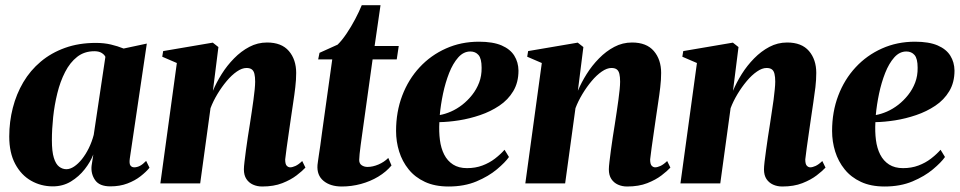

<svg xmlns="http://www.w3.org/2000/svg" viewBox="-20 -684 3580 716"><path d="M464 -92.5Q461.5 -73.5 466.5 -66.8Q471.5 -60 480.5 -60Q491 -60 501.8 -65.5Q512.5 -71 525 -84L537.5 -58.5Q525 -43 504.2 -26.8Q483.5 -10.5 455.2 0.2Q427 11 391.5 11Q351 11 334.8 -12.2Q318.5 -35.5 321.5 -65.5L328 -108Q317.5 -80.5 296 -53Q274.5 -25.5 244.5 -7.2Q214.5 11 177 11Q133 11 96 -10Q59 -31 36.8 -72.5Q14.5 -114 14.5 -175Q14.5 -230 27.8 -281.8Q41 -333.5 67 -377.5Q93 -421.5 132 -454.2Q171 -487 222.5 -505.5Q274 -524 337.5 -524Q368 -524 393.5 -518Q419 -512 441 -503L527.5 -521.5ZM373 -472Q369.5 -480 359.2 -486.5Q349 -493 332 -493Q294.5 -493 267.8 -472Q241 -451 222.8 -415.5Q204.5 -380 193.8 -336.2Q183 -292.5 178.2 -247Q173.5 -201.5 173.5 -161.5Q173.5 -119 180.8 -95.5Q188 -72 200.5 -62.5Q213 -53 227.5 -53Q241.5 -53 256.5 -63Q271.5 -73 285.5 -90.5Q299.5 -108 311 -131.2Q322.5 -154.5 329.5 -181Z M774 -345.5Q787 -376.5 806.8 -408Q826.5 -439.5 852.8 -466.2Q879 -493 909.8 -509.2Q940.5 -525.5 976 -525.5Q1030 -525.5 1057.2 -493.8Q1084.5 -462 1084.5 -412Q1084.5 -386.5 1081.2 -358.8Q1078 -331 1073.5 -302Q1069 -273 1065 -244.5Q1061.5 -218.5 1057 -189Q1052.5 -159.5 1049 -133Q1045.5 -106.5 1043.5 -89.5Q1043.5 -72 1049.2 -66Q1055 -60 1062 -60Q1070.5 -60 1082 -65.2Q1093.5 -70.5 1107 -83.5L1119 -59Q1107.5 -46.5 1086 -30Q1064.5 -13.5 1032.8 -1Q1001 11.5 957.5 11.5Q939 11.5 923.5 4.5Q908 -2.5 898.8 -16.5Q889.5 -30.5 889.5 -52.5Q889.5 -62 891.8 -81Q894 -100 897.2 -124Q900.5 -148 904.2 -173Q908 -198 911.5 -219Q915 -243.5 918.8 -267Q922.5 -290.5 925.2 -311.8Q928 -333 929.8 -350.5Q931.5 -368 931.5 -379.5Q931.5 -397 928.8 -408.5Q926 -420 919 -425.2Q912 -430.5 899 -430.5Q882.5 -430.5 863.2 -417.2Q844 -404 825.5 -382Q807 -360 791 -333.5Q775 -307 765 -280.5L726.5 0H578L639.5 -449L585 -472.5L588.5 -493.5L773.5 -525L794.5 -508.5Z M1331 -186.5Q1327.5 -162.5 1325 -143Q1322.5 -123.5 1321 -109.5Q1319.5 -95.5 1319.5 -87.5Q1319.5 -74 1328.8 -67.8Q1338 -61.5 1350.5 -61.5Q1370 -61.5 1391.2 -70.5Q1412.5 -79.5 1428 -95L1440 -67Q1420 -43 1390.5 -25.2Q1361 -7.5 1326 2Q1291 11.5 1254.5 11.5Q1212 11.5 1186.5 -9.5Q1161 -30.5 1164 -69Q1164.5 -73.5 1165.8 -82.8Q1167 -92 1169.2 -106.5Q1171.5 -121 1174.5 -141.8Q1177.5 -162.5 1181 -190.5L1219 -462.5H1166.5L1171.5 -487L1239 -517.5Q1255 -533 1272.2 -558.5Q1289.5 -584 1304.5 -612.5Q1319.5 -641 1329 -664.5H1399L1377 -512.5H1467L1459.5 -462.5H1369.5Z M1878 -98.5Q1864 -78.5 1833 -52.5Q1802 -26.5 1756.8 -7.5Q1711.5 11.5 1653 11.5Q1601.5 11.5 1564.5 -5.8Q1527.5 -23 1503.8 -52.5Q1480 -82 1468.5 -119Q1457 -156 1457 -195.5Q1457 -267 1480 -327.5Q1503 -388 1544.8 -433Q1586.5 -478 1643 -503.2Q1699.5 -528.5 1766 -528.5Q1818.5 -528.5 1850.8 -514.5Q1883 -500.5 1898 -476.2Q1913 -452 1913.5 -421Q1913.5 -376.5 1894 -344Q1874.5 -311.5 1842 -289.8Q1809.5 -268 1770.5 -254.8Q1731.5 -241.5 1691.8 -235.2Q1652 -229 1618.5 -228.5Q1616.5 -193 1620.5 -162Q1624.5 -131 1636.5 -107.5Q1648.5 -84 1669.5 -70.5Q1690.5 -57 1721.5 -57Q1753 -57 1779 -66.8Q1805 -76.5 1825.8 -92.5Q1846.5 -108.5 1861.5 -125.5ZM1734 -492Q1708.5 -492 1688.8 -469.8Q1669 -447.5 1655 -412Q1641 -376.5 1632.2 -335Q1623.5 -293.5 1620 -255Q1640 -258.5 1661.8 -268Q1683.5 -277.5 1703.8 -293.2Q1724 -309 1740.5 -329.8Q1757 -350.5 1766.8 -376Q1776.5 -401.5 1776 -431.5Q1776 -465.5 1764.5 -478.8Q1753 -492 1734 -492Z M2135 -345.5Q2148 -376.5 2167.8 -408Q2187.5 -439.5 2213.8 -466.2Q2240 -493 2270.8 -509.2Q2301.5 -525.5 2337 -525.5Q2391 -525.5 2418.2 -493.8Q2445.5 -462 2445.5 -412Q2445.5 -386.5 2442.2 -358.8Q2439 -331 2434.5 -302Q2430 -273 2426 -244.5Q2422.5 -218.5 2418 -189Q2413.5 -159.5 2410 -133Q2406.5 -106.5 2404.5 -89.5Q2404.5 -72 2410.2 -66Q2416 -60 2423 -60Q2431.5 -60 2443 -65.2Q2454.5 -70.5 2468 -83.5L2480 -59Q2468.5 -46.5 2447 -30Q2425.5 -13.5 2393.8 -1Q2362 11.5 2318.5 11.5Q2300 11.5 2284.5 4.5Q2269 -2.5 2259.8 -16.5Q2250.5 -30.5 2250.5 -52.5Q2250.5 -62 2252.8 -81Q2255 -100 2258.2 -124Q2261.5 -148 2265.2 -173Q2269 -198 2272.5 -219Q2276 -243.5 2279.8 -267Q2283.5 -290.5 2286.2 -311.8Q2289 -333 2290.8 -350.5Q2292.5 -368 2292.5 -379.5Q2292.5 -397 2289.8 -408.5Q2287 -420 2280 -425.2Q2273 -430.5 2260 -430.5Q2243.5 -430.5 2224.2 -417.2Q2205 -404 2186.5 -382Q2168 -360 2152 -333.5Q2136 -307 2126 -280.5L2087.5 0H1939L2000.5 -449L1946 -472.5L1949.5 -493.5L2134.5 -525L2155.5 -508.5Z M2713.5 -345.5Q2726.5 -376.5 2746.2 -408Q2766 -439.5 2792.2 -466.2Q2818.5 -493 2849.2 -509.2Q2880 -525.5 2915.5 -525.5Q2969.5 -525.5 2996.8 -493.8Q3024 -462 3024 -412Q3024 -386.5 3020.8 -358.8Q3017.5 -331 3013 -302Q3008.5 -273 3004.5 -244.5Q3001 -218.5 2996.5 -189Q2992 -159.5 2988.5 -133Q2985 -106.5 2983 -89.5Q2983 -72 2988.8 -66Q2994.5 -60 3001.5 -60Q3010 -60 3021.5 -65.2Q3033 -70.5 3046.5 -83.5L3058.5 -59Q3047 -46.5 3025.5 -30Q3004 -13.5 2972.2 -1Q2940.5 11.5 2897 11.5Q2878.5 11.5 2863 4.5Q2847.5 -2.5 2838.2 -16.5Q2829 -30.5 2829 -52.5Q2829 -62 2831.2 -81Q2833.5 -100 2836.8 -124Q2840 -148 2843.8 -173Q2847.5 -198 2851 -219Q2854.5 -243.5 2858.2 -267Q2862 -290.5 2864.8 -311.8Q2867.5 -333 2869.2 -350.5Q2871 -368 2871 -379.5Q2871 -397 2868.2 -408.5Q2865.5 -420 2858.5 -425.2Q2851.5 -430.5 2838.5 -430.5Q2822 -430.5 2802.8 -417.2Q2783.5 -404 2765 -382Q2746.5 -360 2730.5 -333.5Q2714.5 -307 2704.5 -280.5L2666 0H2517.5L2579 -449L2524.5 -472.5L2528 -493.5L2713 -525L2734 -508.5Z M3504 -98.5Q3490 -78.5 3459 -52.5Q3428 -26.5 3382.8 -7.5Q3337.5 11.5 3279 11.5Q3227.5 11.5 3190.5 -5.8Q3153.5 -23 3129.8 -52.5Q3106 -82 3094.5 -119Q3083 -156 3083 -195.5Q3083 -267 3106 -327.5Q3129 -388 3170.8 -433Q3212.5 -478 3269 -503.2Q3325.5 -528.5 3392 -528.5Q3444.5 -528.5 3476.8 -514.5Q3509 -500.5 3524 -476.2Q3539 -452 3539.5 -421Q3539.5 -376.5 3520 -344Q3500.5 -311.5 3468 -289.8Q3435.5 -268 3396.5 -254.8Q3357.5 -241.5 3317.8 -235.2Q3278 -229 3244.5 -228.5Q3242.5 -193 3246.5 -162Q3250.5 -131 3262.5 -107.5Q3274.5 -84 3295.5 -70.5Q3316.5 -57 3347.5 -57Q3379 -57 3405 -66.8Q3431 -76.5 3451.8 -92.5Q3472.5 -108.5 3487.5 -125.5ZM3360 -492Q3334.5 -492 3314.8 -469.8Q3295 -447.5 3281 -412Q3267 -376.5 3258.2 -335Q3249.5 -293.5 3246 -255Q3266 -258.5 3287.8 -268Q3309.5 -277.5 3329.8 -293.2Q3350 -309 3366.5 -329.8Q3383 -350.5 3392.8 -376Q3402.5 -401.5 3402 -431.5Q3402 -465.5 3390.5 -478.8Q3379 -492 3360 -492Z"/></svg>

Font: Merriweather 120pt ExtraBold
Style: Italic
Weight: 800
Italic angle: -7.8°
Version: Version 2.101